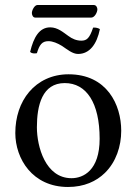

<svg xmlns="http://www.w3.org/2000/svg" viewBox="-20 -735 544 765"><path d="M344 -665C357 -665 368 -686 368 -698C368 -704 364 -715 354 -715H129C118 -715 107 -695 107 -683C107 -676 111 -665 120 -665ZM304 -573C285 -573 268 -580 252 -592C232 -606 210 -626 180 -626C137 -626 114 -587 100 -528C106 -522 116 -521 127 -523C137 -556 147 -571 173 -571C190 -571 209 -563 227 -552C248 -538 269 -520 291 -520C337 -520 366 -559 378 -619C372 -623 362 -626 351 -625C337 -583 326 -573 304 -573ZM41 -205C41 -103 109 10 251 10C315.4 10 363.8 -12.7 397.9 -46C442.7 -89.8 463 -152.7 463 -214C463 -318 406 -439 253 -439C187.2 -439 132.9 -412 96.3 -369C60 -326.4 41 -268.2 41 -205ZM238 -404C324 -404 377 -326 377 -182C377 -56 312 -25 265 -25C161 -25 127 -151 127 -228C127 -315 148 -404 238 -404Z"/></svg>

Font: Libertinus Serif
Style: Regular
Weight: 400
Designer: Philipp H. Poll
Foundry: Khaled Hosny
Version: Version 6.2